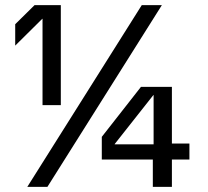

<svg xmlns="http://www.w3.org/2000/svg" viewBox="-20 -725 807 745"><path d="M145 -317V-652H144L39 -548V-631L114 -705H216V-317ZM86 0 530 -705H608L164 0ZM573 0V-130L576 -148V-356H575L425 -166V-165H597L620 -168H715V-106H375V-194L527 -388H647V0Z"/></svg>

Font: TikTok Sans 24pt
Style: Regular
Weight: 400
Version: Version 4.000